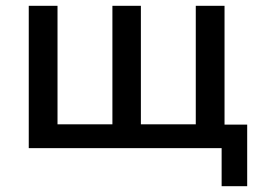

<svg xmlns="http://www.w3.org/2000/svg" viewBox="-20 -510 899 661"><path d="M743 131V0H79V-490H178V-82H367V-490H465V-82H654V-490H753V-81H831V131Z"/></svg>

Font: Nunito Sans 11pt SemiBold
Style: Regular
Weight: 600
Version: Version 3.101;gftools[0.9.27]